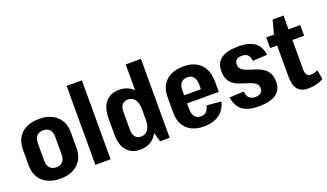

<svg xmlns="http://www.w3.org/2000/svg" viewBox="-71 -1211 2880 1692"><g transform="rotate(-20 1368.5 -365.0)"><path d="M269 10Q199 10 148.5 -15Q98 -40 71 -86Q44 -132 44 -197V-343Q44 -408 71 -454.5Q98 -501 148.5 -525.5Q199 -550 269 -550Q339 -550 388.5 -525Q438 -500 465.5 -454Q493 -408 493 -343V-197Q493 -132 465.5 -86Q438 -40 388.5 -15Q339 10 269 10ZM269 -97Q308 -97 329 -120.5Q350 -144 350 -188V-352Q350 -397 329 -420Q308 -443 269 -443Q230 -443 208.5 -420Q187 -397 187 -352V-188Q187 -144 208.5 -120.5Q230 -97 269 -97Z M741 -740V0H598V-740Z M1019 10Q936 10 891.5 -43Q847 -96 847 -197V-343Q847 -443 892 -496.5Q937 -550 1020 -550Q1079 -550 1122 -522Q1165 -494 1187.5 -441.5Q1210 -389 1210 -315V-227Q1210 -154 1187 -100.5Q1164 -47 1121.5 -18.5Q1079 10 1019 10ZM1063 -96Q1105 -96 1128.5 -129Q1152 -162 1152 -220V-321Q1152 -379 1128.5 -411Q1105 -443 1063 -443Q1028 -443 1009 -420.5Q990 -398 990 -353V-186Q990 -142 1009 -119Q1028 -96 1063 -96ZM1152 -187V-740H1295V0H1205Z M1613 10Q1547 10 1499 -14.5Q1451 -39 1425.5 -85.5Q1400 -132 1400 -196V-344Q1400 -409 1426.5 -455Q1453 -501 1503 -525.5Q1553 -550 1622 -550Q1725 -550 1782.5 -492.5Q1840 -435 1840 -322V-232H1517V-308H1727L1700 -273V-352Q1700 -399 1680 -423.5Q1660 -448 1623 -448Q1585 -448 1564 -425Q1543 -402 1543 -359V-176Q1543 -132 1563 -107.5Q1583 -83 1619 -83Q1653 -83 1671.5 -102.5Q1690 -122 1697 -157L1833 -145Q1815 -70 1759 -30Q1703 10 1613 10Z M2131 9Q2029 9 1977 -30Q1925 -69 1913 -153L2048 -160Q2051 -118 2071.5 -98.5Q2092 -79 2129 -79Q2162 -79 2180 -94Q2198 -109 2198 -137Q2198 -163 2183 -178Q2168 -193 2143.5 -203Q2119 -213 2089.5 -221.5Q2060 -230 2030.5 -241Q2001 -252 1976.5 -270.5Q1952 -289 1937.5 -319Q1923 -349 1923 -395Q1923 -473 1976 -511.5Q2029 -550 2137 -550Q2204 -550 2248.5 -533.5Q2293 -517 2318.5 -483Q2344 -449 2352 -394L2215 -386Q2213 -424 2194 -443Q2175 -462 2139 -462Q2106 -462 2088.5 -447Q2071 -432 2071 -403Q2071 -378 2086 -362Q2101 -346 2125 -336Q2149 -326 2179 -317.5Q2209 -309 2238 -297.5Q2267 -286 2291.5 -267.5Q2316 -249 2331 -219.5Q2346 -190 2346 -144Q2346 -68 2292 -29.5Q2238 9 2131 9Z M2595 10Q2528 10 2495.5 -28Q2463 -66 2463 -145V-516L2504 -669H2606V-167Q2606 -129 2618.5 -113Q2631 -97 2660 -97Q2675 -97 2691 -101.5Q2707 -106 2721 -115L2737 -27Q2720 -16 2696 -7.5Q2672 1 2646 5.5Q2620 10 2595 10ZM2397 -540H2716V-440H2397Z"/></g></svg>

Font: Pathway Extreme Condensed
Style: Bold
Weight: 700
Width: 3
Version: Version 1.001;gftools[0.9.26]